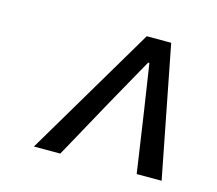

<svg xmlns="http://www.w3.org/2000/svg" viewBox="-67 -843 637 563"><g transform="rotate(15 251.0 -561.0)"><path d="M78.1 -361.8 314 -759.8H388.2L465.8 -361.8H390.1L363.8 -541L341.8 -686H337.9L256.8 -541L158.2 -361.8Z"/></g></svg>

Font: Reddit Sans
Style: Italic
Weight: 400
Italic angle: -11.25°
Designer: Stephen Hutchings
Version: Version 1.013